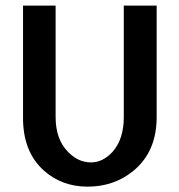

<svg xmlns="http://www.w3.org/2000/svg" viewBox="-20 -660 650 696"><path d="M297.9 16.6Q204.1 16.6 138.7 -42Q62.5 -110.4 63.5 -235.4V-639.6H181.6V-235.4Q181.6 -155.3 226.6 -109.4Q263.7 -71.3 309.6 -71.3Q353.5 -71.3 388.7 -110.4Q428.7 -156.2 428.7 -235.4V-639.6H547.9V-235.4Q547.9 -110.4 463.9 -41Q393.6 16.6 297.9 16.6Z"/></svg>

Font: Puritan
Style: Bold
Weight: 700
Version: 2.1